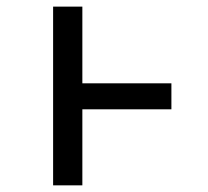

<svg xmlns="http://www.w3.org/2000/svg" viewBox="-20 -557 626 577"><path d="M139.6 0V-537.1H227.5V-306.6H495.1V-228.5H227.5V0Z"/></svg>

Font: Consola Mono
Style: Book
Weight: 400
Monospace: yes
Designer: Wojciech Kalinowski "wmk69" (wmk69@o2.pl)
Foundry: Wojciech Kalinowski "wmk69" (wmk69@o2.pl)
Version: Version 2.1.0